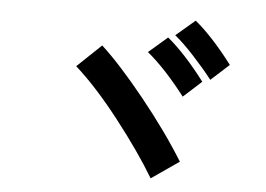

<svg xmlns="http://www.w3.org/2000/svg" viewBox="-49 -933 1097 793"><g transform="rotate(5 500.0 -536.5)"><path d="M255.9 -638.7 355.5 -733.4Q432.6 -663.1 537.6 -533.2Q642.6 -403.3 716.8 -283.2L602.5 -204.1Q540 -308.6 441.4 -435.1Q342.8 -561.5 255.9 -638.7ZM652.3 -801.8 731.4 -869.1Q804.7 -808.6 887.7 -699.2L812.5 -630.9Q778.3 -674.8 732.4 -724.6Q686.5 -774.4 652.3 -801.8ZM545.9 -722.7 624 -790Q697.3 -729.5 780.3 -620.1L705.1 -551.8Q619.1 -663.1 545.9 -722.7Z"/></g></svg>

Font: Gothic A1 Black
Style: Regular
Weight: 900
Version: Version 2.50